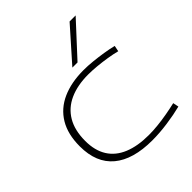

<svg xmlns="http://www.w3.org/2000/svg" viewBox="-217 -928 1077 1077"><g transform="rotate(-45 321.5 -390.0)"><path d="M57 -254Q57 -350 95.5 -414Q134 -478 205.5 -510Q277 -542 375 -542Q408 -542 447 -538Q486 -534 524 -528Q562 -522 594 -514L587 -479Q556 -487 518.5 -493Q481 -499 444 -502.5Q407 -506 375 -506Q290 -506 228 -478Q166 -450 133 -394Q100 -338 100 -254Q100 -178 132 -127Q164 -76 226 -50.5Q288 -25 376 -25Q411 -25 449 -29Q487 -33 526 -40Q565 -47 599 -55L606 -21Q555 -8 491 1Q427 10 369 10Q217 10 137 -56.5Q57 -123 57 -254ZM340 -596 512 -790H560L381 -596Z"/></g></svg>

Font: Georama Expanded ExtraLight
Style: Regular
Weight: 250
Width: 7
Designer: Jean-Baptiste Levee
Foundry: Production Type
Version: Version 1.001